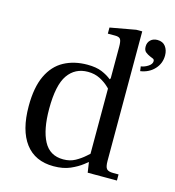

<svg xmlns="http://www.w3.org/2000/svg" viewBox="-105 -781 804 882"><g transform="rotate(15 296.5 -340.0)"><path d="M229 12Q141 12 94.5 -49.5Q48 -111 48 -226Q48 -315 74.5 -371Q101 -427 149 -453Q197 -479 260 -479Q302 -479 329.5 -467.5Q357 -456 375.5 -440.5Q394 -425 408 -414V-363Q394 -383 374 -402.5Q354 -422 328.5 -435Q303 -448 271 -448Q210 -448 176 -399.5Q142 -351 142 -238Q142 -139 171 -84.5Q200 -30 264 -30Q296 -30 320.5 -43.5Q345 -57 364.5 -74.5Q384 -92 399 -105V-63Q387 -53 364 -35Q341 -17 308 -2.5Q275 12 229 12ZM389 0 379 -67V-596Q379 -623 373 -632Q367 -641 348 -641H313V-670L435 -692H463V-76Q463 -47 471.5 -38Q480 -29 502 -29H528V0ZM376 -429V-444H387V-429ZM501 -513 498 -535Q515 -537 532 -548Q549 -559 549 -573Q549 -581 542.5 -584Q536 -587 528 -590Q516 -595 506 -603Q496 -611 496 -629Q496 -648 508.5 -660Q521 -672 541 -672Q567 -672 580 -654.5Q593 -637 593 -612Q593 -574 567.5 -546.5Q542 -519 501 -513Z"/></g></svg>

Font: Frank Ruhl Libre
Style: Regular
Weight: 400
Designer: Yanek Iontef
Foundry: Fontef
Version: Version 6.004